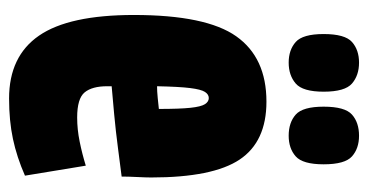

<svg xmlns="http://www.w3.org/2000/svg" viewBox="-214 -587 811 423"><g transform="rotate(90 191.5 -375.5)"><path d="M197 10Q104 10 58.5 -56Q13 -122 13 -265Q13 -424 60 -490.5Q107 -557 204 -557Q292 -557 331.5 -498Q371 -439 371 -303Q371 -292 370 -272Q369 -252 369 -238Q345 -235 307 -230Q269 -225 231.5 -221.5Q194 -218 170 -216V-206Q170 -173 183.5 -156.5Q197 -140 239 -140Q265 -140 292 -145.5Q319 -151 345 -159L367 -25Q326 -7 286 1.5Q246 10 197 10ZM170 -316Q181 -316 196 -317.5Q211 -319 220 -320Q220 -366 217.5 -389.5Q215 -413 209.5 -421.5Q204 -430 196 -430Q188 -430 182.5 -421.5Q177 -413 174 -389Q171 -365 170 -316ZM279 -606Q250 -606 232.5 -621.5Q215 -637 215 -683Q215 -730 232.5 -745.5Q250 -761 279 -761Q307 -761 324.5 -745.5Q342 -730 342 -683Q342 -637 324.5 -621.5Q307 -606 279 -606ZM118 -606Q90 -606 72.5 -621.5Q55 -637 55 -683Q55 -730 72.5 -745.5Q90 -761 118 -761Q146 -761 164 -745.5Q182 -730 182 -683Q182 -637 164 -621.5Q146 -606 118 -606Z"/></g></svg>

Font: Georama ExtraCondensed ExtraBold
Style: Regular
Weight: 800
Width: 2
Designer: Jean-Baptiste Levee
Foundry: Production Type
Version: Version 1.000